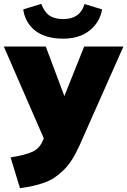

<svg xmlns="http://www.w3.org/2000/svg" viewBox="-38 -752 662 999"><path d="M290 -550.8Q241.7 -550.8 203.1 -563Q164.6 -575.2 139.9 -596.7Q115.2 -618.2 101.1 -645Q86.9 -671.9 83 -703.1L176.8 -731.9Q192.4 -689.5 219.2 -671.1Q246.1 -652.8 292 -652.8Q378.9 -652.8 401.9 -731L493.2 -703.1Q481.4 -635.3 428 -593Q374.5 -550.8 290 -550.8ZM65.9 227.1 17.1 66.9Q94.7 54.7 131.3 37.4Q168 20 184.1 -19L189.9 -32.2L-18.1 -509.8H200.2L296.9 -252L399.9 -509.8H604L377 2Q357.9 44.9 337.2 77.6Q316.4 110.4 292.7 133.3Q269 156.2 245.6 172.1Q222.2 188 191.4 198.7Q160.6 209.5 132.8 215.6Q105 221.7 65.9 227.1Z"/></svg>

Font: Mulish ExtraBlack
Style: Regular
Weight: 1000
Designer: Vernon Adams
Foundry: Vernon Adams
Version: Version 3.603; ttfautohint (v1.8.3)